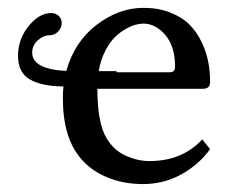

<svg xmlns="http://www.w3.org/2000/svg" viewBox="-20 -459 574 489"><path d="M231.4 -277.8H276.9V-274.9H412.1Q425.8 -274.9 425.8 -289.1Q425.8 -341.3 400.9 -370.1Q376 -398.9 345.2 -398.9Q336.9 -398.9 326.2 -396.2Q315.4 -393.6 300.5 -385.3Q285.6 -377 272.7 -364.5Q259.8 -352.1 248 -329.3Q236.3 -306.6 231.4 -277.8ZM495.1 -104 515.1 -79.1Q485.4 -38.6 440.9 -14.4Q396.5 9.8 344.2 9.8Q293.9 9.8 252.4 -7.6Q210.9 -24.9 185.1 -56.2Q140.1 -109.4 140.1 -209Q140.1 -224.1 141.6 -238.8Q86.4 -239.3 56.2 -256.6Q25.9 -273.9 25.9 -316.9Q25.9 -358.9 52.7 -392.3Q79.6 -425.8 110.8 -425.8Q121.1 -425.8 129.2 -418.7Q137.2 -411.6 137.2 -399.9Q137.2 -388.7 128.2 -378.9Q119.1 -369.1 106 -369.1Q90.3 -369.1 76.2 -356.2Q62 -343.3 62 -325.2Q62 -282.7 148.9 -278.3Q169.4 -352.5 226.1 -395.8Q282.7 -439 345.2 -439Q383.3 -439 413.3 -427.2Q443.4 -415.5 462.2 -396.7Q481 -377.9 493.2 -352.5Q505.4 -327.1 510.3 -302Q515.1 -276.9 515.1 -250Q515.1 -232.9 497.1 -232.9H228Q228 -144.5 252 -106Q270.5 -75.7 300.5 -62.3Q330.6 -48.8 360.8 -48.8Q444.3 -48.8 495.1 -104Z"/></svg>

Font: Linux Biolinum
Style: Regular
Weight: 400
Designer: Philipp H. Poll
Foundry: Philipp H. Poll
Version: Version 0.6.4